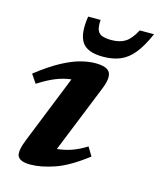

<svg xmlns="http://www.w3.org/2000/svg" viewBox="-112 -812 750 904"><g transform="rotate(15 263.0 -360.0)"><path d="M73 -95 205.5 -425.5Q170.5 -422 133 -407.2Q95.5 -392.5 48 -362L19.5 -404Q85 -455 135.2 -481.8Q185.5 -508.5 224.5 -518.5Q263.5 -528.5 295 -528.5Q353 -528.5 366.5 -503.2Q380 -478 357 -421.5L224 -91.5Q259 -94.5 293.2 -106.2Q327.5 -118 365 -141.5L390.5 -99Q307 -34.5 240.8 -11.2Q174.5 12 121.5 12Q73 12 60.2 -10Q47.5 -32 73 -95ZM337 -653Q380 -653 406.2 -669.8Q432.5 -686.5 456.5 -731.5H526Q498.5 -668.5 469.5 -632.8Q440.5 -597 404.5 -582Q368.5 -567 320.5 -567Q243.5 -567 217.5 -606.5Q191.5 -646 205 -731.5H265.5Q262 -686.5 277.8 -669.8Q293.5 -653 337 -653Z"/></g></svg>

Font: Newsreader Caption SemiBold
Style: Italic
Weight: 600
Italic angle: -17°
Designer: Hugues Gentile
Foundry: Production Type
Version: Version 1.001